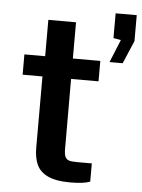

<svg xmlns="http://www.w3.org/2000/svg" viewBox="-53 -782 612 829"><g transform="rotate(5 253.0 -368.0)"><path d="M247.5 -441 248 -137.5Q248 -114.5 253.2 -103.5Q258.5 -92.5 269.8 -89Q281 -85.5 303.5 -85.5H368.5V-6.5Q340.5 4.5 282.5 4.5Q221 4.5 186.2 -11.8Q151.5 -28 137.5 -57.8Q123.5 -87.5 123.5 -133V-441H37.5V-529H127.5V-686.5H247.5V-529.5H366.5V-441ZM447 -627 414.5 -632.5V-740H506V-627.5L463.5 -528H406.5Z"/></g></svg>

Font: 1883 Sans SemiBold
Style: Regular
Weight: 600
Designer: 1883 Sans project is a fork of Public Sans.
Version: Version 1.009